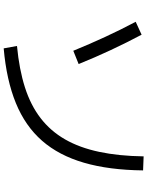

<svg xmlns="http://www.w3.org/2000/svg" viewBox="101 -886 798 1040"><g transform="rotate(90 500.0 -366.0)"><path d="M229 -59Q356 -71 453 -102Q550 -133 620 -187Q690 -241 735 -319.5Q780 -398 802.5 -504Q825 -610 827 -745L903 -742Q901 -558 861.5 -422Q822 -286 742.5 -195Q663 -104 538.5 -53Q414 -2 242 13ZM255 -364Q219 -452 180 -536.5Q141 -621 98 -702L168 -734Q211 -653 251 -567.5Q291 -482 327 -393Z"/></g></svg>

Font: M PLUS 1
Style: Regular
Weight: 400
Designer: Coji Morishita
Foundry: UNDERFOREST DESIGN
Version: Version 1.001